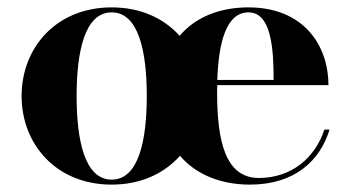

<svg xmlns="http://www.w3.org/2000/svg" viewBox="-20 -490 948 520"><path d="M38.5 -230C38.5 -100 131.5 10 282.5 10C362 10 425 -20.5 467.5 -68C511 -17 578.5 10 657 10C777.5 10 846.5 -54 872.5 -139H858.5C833.5 -63 770 -8 681 -8C589 -8 568 -111 568 -240C568 -246.5 568 -253 568.5 -259.5H869.5C869.5 -368.5 801 -470 653 -470C575 -470 509 -443.5 466.5 -393C424.5 -440 361.5 -470 282.5 -470C131.5 -470 38.5 -360 38.5 -230ZM187.5 -230C187.5 -349 209 -456.5 282.5 -456.5C356 -456.5 377.5 -349 377.5 -230C377.5 -111 356 -3.5 282.5 -3.5C209 -3.5 187.5 -111 187.5 -230ZM653 -456.5C715.5 -456.5 721 -356 721 -273.5H568.5C572 -373.5 592 -456.5 653 -456.5Z"/></svg>

Font: Bodoni* 16pt
Style: Bold
Weight: 700
Version: Version 2.3